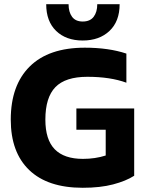

<svg xmlns="http://www.w3.org/2000/svg" viewBox="-20 -880 687 910"><path d="M199 -860H305Q305 -823 321.5 -800.5Q338 -778 372 -778Q407 -778 424 -800.5Q441 -823 441 -860H547Q547 -779 499 -733.5Q451 -688 372 -688Q293 -688 246 -733.5Q199 -779 199 -860ZM31 -313Q31 -476 121 -565Q211 -654 382 -654Q495 -654 579 -626V-488Q503 -516 394 -516Q290 -516 242.5 -467Q195 -418 195 -313Q195 -218 239.5 -172.5Q284 -127 373 -127Q431 -127 481 -143V-265H342V-366H616V-47Q577 -22 516 -6Q455 10 372 10Q206 10 118.5 -74Q31 -158 31 -313Z"/></svg>

Font: Kanit SemiBold
Style: Regular
Weight: 600
Designer: Katatrad Team
Foundry: CadsonDemak
Version: Version 1.030